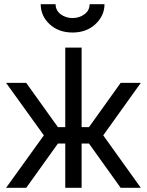

<svg xmlns="http://www.w3.org/2000/svg" viewBox="-20 -895 700 915"><path d="M9 -500 189 -250 9 0H105L284 -250L105 -500ZM651 -500H555L376 -250L555 0H651L472 -250ZM291 -668V-289H211V-211H291V0H369V-211H449V-289H369V-668ZM174 -875Q174 -819 217 -779Q260 -740 326 -740Q391 -740 434 -779Q478 -820 478 -875H407Q407 -846 384 -828Q359 -809 326 -809Q292 -809 268 -828Q245 -846 245 -875Z"/></svg>

Font: Unageo
Style: Regular
Weight: 400
Designer: Richard Sepsi
Foundry: Richard Sepsi
Version: Version 2.000